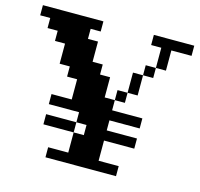

<svg xmlns="http://www.w3.org/2000/svg" viewBox="-102 -810 955 919"><g transform="rotate(15 375.0 -350.0)"><path d="M500 -350.1H450.2V-399.9H500V-500H549.8V-549.8H600.1V-649.9H549.8V-700.2H750V-649.9H649.9V-549.8H600.1V-500H549.8V-399.9H500ZM149.9 -149.9V-200.2H299.8V-149.9H350.1V-200.2H299.8V-250H149.9V-299.8H250V-399.9H200.2V-450.2H149.9V-549.8H100.1V-600.1H49.8V-649.9H0V-700.2H299.8V-649.9H250V-600.1H299.8V-500H350.1V-450.2H399.9V-350.1H450.2V-299.8H600.1V-250H450.2V-200.2H600.1V-149.9H450.2V-49.8H549.8V0H200.2V-49.8H299.8V-149.9Z"/></g></svg>

Font: Redaction 50
Style: Bold
Weight: 700
Designer: Jeremy Mickel / Forest Young
Foundry: MCKL
Version: Version 2.001;hotconv 1.0.113;makeotfexe 2.5.65598 DEVELOPME